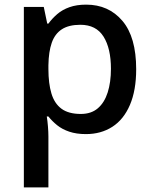

<svg xmlns="http://www.w3.org/2000/svg" viewBox="-20 -569 660 829"><path d="M352 -549Q449 -549 508.5 -479Q568 -409 568 -270Q568 -179 541 -116Q514 -53 465 -21.5Q416 10 351 10Q310 10 279 -0.5Q248 -11 226.5 -28.5Q205 -46 189 -66H182Q185 -48 187 -23.5Q189 1 189 20V240H83V-539H169L184 -467H189Q205 -489 227 -508Q249 -527 280 -538Q311 -549 352 -549ZM327 -462Q277 -462 247 -442.5Q217 -423 203.5 -384.5Q190 -346 189 -287V-271Q189 -209 202 -165.5Q215 -122 245.5 -99.5Q276 -77 329 -77Q374 -77 402.5 -101.5Q431 -126 445 -170Q459 -214 459 -272Q459 -360 427 -411Q395 -462 327 -462Z"/></svg>

Font: Noto Sans Hebrew Medium
Style: Regular
Weight: 500
Designer: Monotype Design Team
Foundry: Monotype Imaging Inc.
Version: Version 2.003